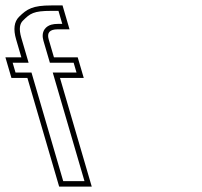

<svg xmlns="http://www.w3.org/2000/svg" viewBox="-175 -687 743 707"><path d="M42.8 0H162.8L45.9 -400H133.4L111.1 -476H23.6L4.3 -542C-2.9 -566.7 8.1 -579 37.3 -579H81L55.3 -667H14.1C-54.6 -667 -75.6 -654.2 -104.9 -625C-123 -607 -126.6 -579.3 -115.7 -542L-96.4 -476H-155.1L-132.9 -400H-74.1ZM57.8 -20 -59.1 -420H-117.9L-128.4 -456H-69.7L-96.5 -547.6C-106.5 -581.9 -101.6 -600.1 -90.8 -610.8C-63.9 -637.6 -51.8 -647 14.1 -647H40.3L54.3 -599H37.3C28.9 -599 21.2 -598.2 13.8 -596.1C4.6 -593.4 -4.5 -588.2 -10.6 -579.5C-19.9 -566.2 -18.9 -550.3 -14.9 -536.4L8.7 -456H96.2L106.7 -420H19.2L136.1 -20Z"/></svg>

Font: Din Kursivschrift
Style: BreitLeftGho
Weight: 400
Version: Version 1.089